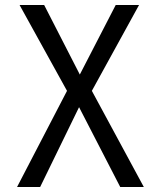

<svg xmlns="http://www.w3.org/2000/svg" viewBox="-20 -745 640 765"><path d="M247 -383 58 -725H156L298 -448L441 -725H534L346 -383L553 0H459L295 -318L140 0H48Z"/></svg>

Font: JuliaMono
Style: Regular
Weight: 400
Monospace: yes
Designer: cormullion
Foundry: corm
Version: Version 0.055; ttfautohint (v1.8.4)